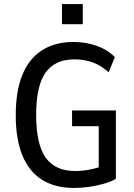

<svg xmlns="http://www.w3.org/2000/svg" viewBox="-20 -922 666 951"><path d="M346 9Q253 9 188.5 -31.5Q124 -72 91 -152Q58 -232 58 -351Q58 -470 90.5 -550.5Q123 -631 187.5 -672.5Q252 -714 343 -714Q385 -714 422.5 -705.5Q460 -697 492.5 -680.5Q525 -664 549 -639L518 -564Q481 -598 439 -613Q397 -628 348 -628Q252 -628 205.5 -562Q159 -496 159 -353Q159 -208 206 -141.5Q253 -75 352 -75Q390 -75 427 -82.5Q464 -90 498 -103L469 -66V-297H337V-375H554V-36Q529 -22 494.5 -12Q460 -2 422 3.5Q384 9 346 9ZM287 -802V-902H390V-802Z"/></svg>

Font: Nunito Sans 10pt Condensed SemiBold
Style: Regular
Weight: 600
Width: 3
Designer: Vernon Adams
Foundry: Vernon Adams
Version: Version 3.101;gftools[0.9.27]